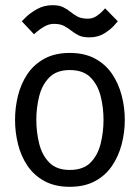

<svg xmlns="http://www.w3.org/2000/svg" viewBox="-20 -712 538 740"><path d="M38 -250Q38 -298 49.5 -344Q61 -390 86 -427Q111 -464 151.5 -486Q192 -508 249 -508Q306 -508 346.5 -486Q387 -464 412 -427Q437 -390 449 -344Q461 -298 461 -250Q461 -202 449 -156Q437 -110 412 -73Q387 -36 346.5 -14Q306 8 249 8Q192 8 151.5 -14Q111 -36 86 -73Q61 -110 49.5 -156Q38 -202 38 -250ZM120 -250Q120 -203 131 -158.5Q142 -114 170 -85.5Q198 -57 249 -57Q301 -57 329 -85.5Q357 -114 368 -158.5Q379 -203 379 -250Q379 -297 368 -341Q357 -385 329 -413.5Q301 -442 249 -442Q198 -442 170 -413.5Q142 -385 131 -341Q120 -297 120 -250ZM64 -630Q64 -630 79.5 -645.5Q95 -661 122 -676.5Q149 -692 183 -692Q208 -692 224 -684Q240 -676 252 -666Q264 -656 279 -648Q294 -640 319 -640Q337 -640 352 -650Q367 -660 376 -670Q385 -680 385 -680L434 -630Q434 -630 420.5 -614.5Q407 -599 382.5 -583.5Q358 -568 324 -568Q298 -568 282.5 -576Q267 -584 254.5 -594Q242 -604 227 -612Q212 -620 188 -620Q169 -620 151.5 -610Q134 -600 122.5 -590Q111 -580 111 -580Z"/></svg>

Font: Epunda Sans
Style: Regular
Weight: 400
Designer: Simon Atzbach
Foundry: typofactur
Version: Version 2.204; ttfautohint (v1.8.4.7-5d5b)